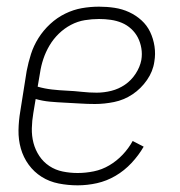

<svg xmlns="http://www.w3.org/2000/svg" viewBox="-20 -548 540 576"><path d="M213 8Q184 8 156 2.5Q128 -3 105 -17.5Q82 -32 66 -54Q50 -76 42.5 -102.5Q35 -129 35.5 -157.5Q36 -186 41 -215L60 -335Q65 -361 73 -386Q81 -411 95.5 -434Q110 -457 130.5 -476Q151 -495 175.5 -507Q200 -519 225.5 -523.5Q251 -528 277 -528Q301 -528 324 -524.5Q347 -521 367.5 -511.5Q388 -502 404.5 -487Q421 -472 430.5 -452Q440 -432 443.5 -409Q447 -386 443 -363Q439 -334 421 -308Q403 -282 377.5 -265Q352 -248 322.5 -242Q293 -236 265 -236Q242 -236 219.5 -237.5Q197 -239 174.5 -240Q152 -241 130 -243Q108 -245 87 -251L80 -209Q76 -186 75.5 -163Q75 -140 80.5 -119Q86 -98 98 -80Q110 -62 128 -50Q146 -38 168 -33.5Q190 -29 213 -29Q237 -29 261.5 -34Q286 -39 308 -52Q330 -65 348 -84Q366 -103 378 -125L411 -108Q396 -82 374.5 -59Q353 -36 326.5 -20.5Q300 -5 271 1.5Q242 8 213 8ZM270 -270Q292 -270 314 -275.5Q336 -281 355 -294Q374 -307 387 -327Q400 -347 404 -368Q407 -386 404 -403.5Q401 -421 393.5 -435.5Q386 -450 373.5 -461.5Q361 -473 345.5 -479.5Q330 -486 312.5 -488.5Q295 -491 277 -491Q256 -491 234.5 -487.5Q213 -484 193 -473.5Q173 -463 156.5 -447Q140 -431 128.5 -411.5Q117 -392 110 -371Q103 -350 100 -329L93 -288Q114 -282 136 -279.5Q158 -277 180.5 -276Q203 -275 225.5 -272.5Q248 -270 270 -270Z"/></svg>

Font: Iosevka SS04 Extralight
Style: Italic
Weight: 200
Italic angle: -9°
Monospace: yes
Designer: Belleve Invis
Foundry: Belleve Invis
Version: Version 19.0.0; ttfautohint (v1.8.4)